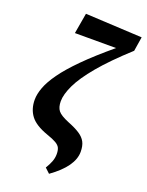

<svg xmlns="http://www.w3.org/2000/svg" viewBox="-172 -820 853 1113"><g transform="rotate(20 254.5 -263.5)"><path d="M245 181Q260 157 269 134Q278 111 278 87Q278 64 271.5 49.5Q265 35 245.5 23.5Q226 12 188 -1Q111 -28 80.5 -68.5Q50 -109 50 -167Q50 -201 65.5 -243Q81 -285 118.5 -337.5Q156 -390 222.5 -457Q289 -524 391 -609H137L159 -736L509 -718L495 -630Q383 -528 317 -449Q251 -370 223 -311Q195 -252 195 -210Q195 -173 211 -152.5Q227 -132 278 -111Q324 -93 351.5 -75Q379 -57 391.5 -33.5Q404 -10 404 27Q404 117 275 209Z"/></g></svg>

Font: Source Serif Pro
Style: Bold Italic
Weight: 700
Italic angle: -12°
Designer: Frank Grießhammer
Foundry: Adobe Systems Incorporated
Version: Version 3.001;hotconv 1.0.111;makeotfexe 2.5.65597